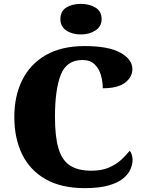

<svg xmlns="http://www.w3.org/2000/svg" viewBox="-20 -962 748 992"><path d="M418 10Q297 10 216 -36Q135 -82 94.5 -164.5Q54 -247 54 -358Q54 -466 95 -548.5Q136 -631 217 -677.5Q298 -724 417 -724Q541 -724 602.5 -689.5Q664 -655 664 -605Q664 -564 626.5 -535Q589 -506 511 -506Q511 -540 501.5 -573.5Q492 -607 469 -629.5Q446 -652 406 -652Q324 -652 294 -575.5Q264 -499 264 -358Q264 -257 282 -195.5Q300 -134 341.5 -107Q383 -80 452 -80Q506 -80 543.5 -96.5Q581 -113 607 -137Q633 -161 650 -183Q657 -176 661 -162Q665 -148 665 -137Q665 -114 654.5 -88.5Q644 -63 617 -40.5Q590 -18 541.5 -4Q493 10 418 10ZM398 -784Q353 -784 322.5 -804.5Q292 -825 292 -863Q292 -904 322.5 -923Q353 -942 398 -942Q441 -942 473 -923Q505 -904 505 -863Q505 -825 473 -804.5Q441 -784 398 -784Z"/></svg>

Font: Noto Serif Tamil Black
Style: Italic
Weight: 900
Italic angle: -12°
Designer: Indian Type Foundry, Tom Grace, and the Monotype Design Team
Foundry: Monotype Imaging Inc.
Version: Version 2.003; ttfautohint (v1.8.4.7-5d5b)